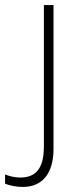

<svg xmlns="http://www.w3.org/2000/svg" viewBox="-44 -540 324 757"><path d="M46 197C122 197 167 145 167 47V-520H129V38C129 123 98 160 36 160C15 160 -6 155 -24 148V184C-3 193 24 197 46 197Z"/></svg>

Font: Fixel Display ExtraLight
Style: Regular
Weight: 200
Designer: AlfaBravo + MacPaw
Foundry: Kyrylo Tkachov, Marchela Mozhyna, Serhii Makarenko, Maria Weinstein, Zakhar Kryvoshyya
Version: Version 1.211